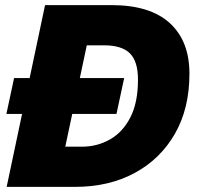

<svg xmlns="http://www.w3.org/2000/svg" viewBox="-20 -730 776 750"><path d="M6 0 156 -710H416Q566 -710 643 -640Q720 -570 720 -442Q720 -306 663 -207Q606 -108 505.5 -54Q405 0 273 0ZM235 -157H300Q359 -157 409 -185Q459 -213 489 -271Q519 -329 519 -419Q519 -490 487.5 -521.5Q456 -553 386 -553H319ZM5 -285 35 -425H465L435 -285Z"/></svg>

Font: Geist Black
Style: Italic
Weight: 900
Italic angle: -12°
Designer: Basement.studio, Andrés Briganti, Mateo Zaragoza
Foundry: Basement.studio, Vercel, Andrés Briganti, Guido Ferreyra, Mateo Zaragoza
Version: Version 1.500; ttfautohint (v1.8.4.7-5d5b)